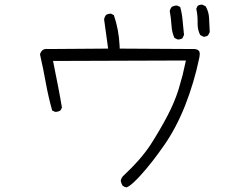

<svg xmlns="http://www.w3.org/2000/svg" viewBox="-20 -777 1040 834"><path d="M838.4 -684.1V-672.9Q838.4 -646.5 849.6 -625L863.3 -617.7Q864.3 -617.2 866.5 -617.2Q868.7 -617.2 871.6 -618.2Q878.4 -619.1 883.8 -623.5L891.1 -637.7Q889.2 -667.5 888.2 -697.8Q887.2 -725.1 873.5 -749.5L859.9 -756.3Q858.4 -756.8 856.2 -756.8Q854 -756.8 850.6 -756.3Q844.2 -755.4 838.4 -751.5L832.5 -738.8Q838.4 -712.9 838.4 -684.1ZM750.5 -606Q752 -605.5 753.7 -605.5Q755.4 -605.5 758.1 -605.7Q760.7 -606 763.2 -606.9Q768.6 -607.9 772.5 -610.8L779.3 -625.5Q775.9 -656.7 773.2 -688Q770.5 -719.2 762.7 -746.6L750.5 -752.4Q749 -752.9 747.6 -752.9Q734.4 -752.9 725.1 -746.1Q719.2 -738.8 717.3 -729Q723.1 -697.8 725.1 -665Q726.6 -636.7 737.8 -612.3ZM827.1 -564 500 -565.9 499.5 -578.6Q496.1 -648.9 474.6 -711.4L462.4 -717.3Q460.9 -717.8 458.5 -717.8Q456.1 -717.8 452.6 -716.8Q445.8 -715.8 439.9 -711.4Q434.1 -703.6 432.1 -693.4L449.7 -565.9L187 -564Q184.1 -564.5 181.9 -564.5Q179.7 -564.5 177.2 -564.2Q174.8 -564 172.4 -563Q167 -561.5 163.6 -558.1Q155.8 -550.3 153.8 -540.5Q167.5 -481 178.7 -418.7Q189.9 -356.4 206.5 -297.4L218.3 -291.5Q219.7 -291 223.1 -291Q226.6 -291 231.9 -292.5Q237.3 -293.9 242.7 -297.4L249 -309.6Q241.7 -354 232.9 -398.9L210.4 -512.2L787.6 -514.2Q778.3 -470.7 772.9 -449.7Q763.7 -415 755.4 -387.7Q737.8 -332 707 -273.4Q676.3 -214.8 635.3 -150.4Q593.3 -85.4 512.7 -10.3Q506.3 -2.4 504.4 7.8Q506.3 20 512.7 29.8Q520 35.6 529.8 37.1L541 31.2Q560.1 18.1 590.8 -15.6Q639.2 -68.8 692.6 -145.5Q746.1 -222.2 784.7 -320.3Q823.2 -418.9 844.7 -521.5Q847.7 -533.7 847.7 -543Q847.7 -552.2 842.5 -557.4Q837.4 -562.5 827.1 -564Z"/></svg>

Font: NaikaiFont
Style: ExtraLight
Weight: 200
Version: Version 1.89